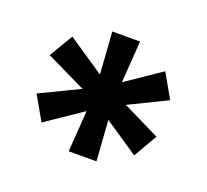

<svg xmlns="http://www.w3.org/2000/svg" viewBox="-69 -782 526 488"><g transform="rotate(20 193.5 -538.0)"><path d="M159 -376 167 -491H172L69 -421L32 -486L144 -540L142 -535L30 -589L68 -653L172 -583L167 -585L159 -700H234L225 -573L217 -581L320 -651L357 -586L244 -531V-542L356 -487L319 -423L215 -493L226 -491L234 -376Z"/></g></svg>

Font: Lexend Medium
Style: Regular
Weight: 500
Designer: Bonnie Shaver-Troup, Thomas Jockin
Foundry: Lexend
Version: Version 1.005